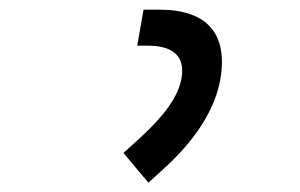

<svg xmlns="http://www.w3.org/2000/svg" viewBox="-20 -717 626 401"><path d="M290 -335.4 323.7 -366.2C392.1 -428.2 430.7 -493.7 440.4 -552.7C456.1 -647 412.1 -696.8 313 -696.8H279.8L266.6 -621.6H289.1C341.8 -621.6 366.2 -599.1 359.4 -555.7C353.5 -515.6 322.3 -475.1 274.9 -431.2L237.8 -397.5Z"/></svg>

Font: Cascadia Mono NF SemiLight
Style: Italic
Weight: 350
Italic angle: -10°
Monospace: yes
Designer: Aaron Bell
Foundry: Saja Typeworks
Version: Version 2404.023